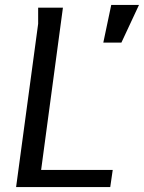

<svg xmlns="http://www.w3.org/2000/svg" viewBox="-20 -755 581 775"><path d="M234 -724 146 -69H435L425 0H45L134 -659V-724ZM429 -735H541L470 -583H397Z"/></svg>

Font: Rosario
Style: Italic
Weight: 400
Italic angle: -8.05°
Designer: Hector Gatti
Foundry: Omnibus Type
Version: Version 1.201